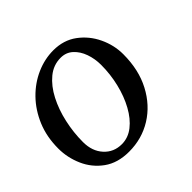

<svg xmlns="http://www.w3.org/2000/svg" viewBox="-141 -674 827 827"><g transform="rotate(-45 273.0 -260.0)"><path d="M-2 -215Q-2 -286.5 22.2 -344.2Q46.5 -402 87.2 -443.8Q128 -485.5 178.8 -507.8Q229.5 -530 282 -530Q344.5 -530 389.5 -496.8Q434.5 -463.5 459 -411.8Q483.5 -360 483.5 -305Q483.5 -210 446.2 -139.2Q409 -68.5 345.8 -29.2Q282.5 10 204.5 10Q135.5 10 89.5 -23.2Q43.5 -56.5 20.8 -108.2Q-2 -160 -2 -215ZM93 -160Q93 -104.5 124.5 -69.8Q156 -35 205 -35Q244 -35 276.5 -60.5Q309 -86 333 -129.8Q357 -173.5 370.2 -228Q383.5 -282.5 383.5 -340Q383.5 -377 371.8 -410.2Q360 -443.5 337.2 -464.2Q314.5 -485 281.5 -485Q237.5 -485 202.5 -456.2Q167.5 -427.5 143 -380.2Q118.5 -333 105.8 -275.5Q93 -218 93 -160Z"/></g></svg>

Font: Besley
Style: Italic
Weight: 400
Italic angle: -13°
Designer: Owen Earl
Foundry: indestructible type*
Version: Version 4.000; ttfautohint (v1.8.4.7-5d5b)